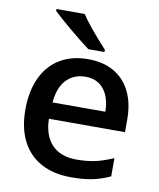

<svg xmlns="http://www.w3.org/2000/svg" viewBox="-85 -825 748 903"><g transform="rotate(10 288.5 -374.0)"><path d="M49.3 -266.6Q49.3 -355 79.1 -418.9Q108.9 -482.9 165.3 -517.1Q221.7 -551.3 299.8 -551.3Q371.6 -551.3 423.1 -521.7Q474.6 -492.2 502 -436.5Q529.3 -380.9 529.3 -303.2V-243.2H166Q167.5 -163.1 209 -119.9Q250.5 -76.7 326.7 -76.7Q375 -76.7 413.1 -84.7Q451.2 -92.8 501.5 -114.3V-27.3Q457.5 -6.8 415 1.5Q372.6 9.8 315.9 9.8Q231.9 9.8 172.1 -22.7Q112.3 -55.2 80.8 -117.2Q49.3 -179.2 49.3 -266.6ZM302.7 -467.8Q245.6 -467.8 210.4 -430.4Q175.3 -393.1 169.4 -321.8H421.4Q420.9 -389.6 389.4 -428.7Q357.9 -467.8 302.7 -467.8ZM111.3 -748.5V-757.8H246.1Q259.3 -736.3 292 -696.3Q324.7 -656.2 368.7 -608.4V-597.7H291.5Q248 -630.4 194.1 -675.5Q140.1 -720.7 111.3 -748.5Z"/></g></svg>

Font: Viking Open Sans Light
Style: Bold
Weight: 600
Foundry: Ascender Corporation
Version: Version 2.001